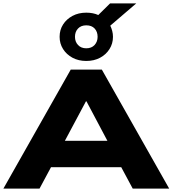

<svg xmlns="http://www.w3.org/2000/svg" viewBox="-30 -1117 1022 1137"><path d="M-10 0 389 -705H573L972 0H756L653 -192L740 -127H220L307 -192L204 0ZM479 -517 329 -236 288 -283H673L631 -236L482 -517ZM481 -756Q435 -756 399.5 -775Q364 -794 343.5 -826.5Q323 -859 323 -899Q323 -940 343.5 -972Q364 -1004 399.5 -1023Q435 -1042 481 -1042Q501 -1042 519 -1038.5Q537 -1035 552 -1028L622 -1097H777L623 -965Q630 -951 634.5 -934Q639 -917 639 -899Q639 -859 618.5 -826.5Q598 -794 562.5 -775Q527 -756 481 -756ZM481 -831Q512 -831 530 -850.5Q548 -870 548 -899Q548 -929 530.5 -948Q513 -967 481 -967Q450 -967 432 -948Q414 -929 414 -899Q414 -870 432 -850.5Q450 -831 481 -831Z"/></svg>

Font: Nunito Sans 10pt Expanded Black
Style: Regular
Weight: 900
Width: 7
Designer: Vernon Adams
Foundry: Vernon Adams
Version: Version 3.101;gftools[0.9.27]